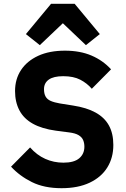

<svg xmlns="http://www.w3.org/2000/svg" viewBox="-20 -976 664 1008"><path d="M303 12Q212 12 147.5 -20Q83 -52 38 -101L138 -202Q173 -162 217.5 -142Q262 -122 313 -122Q369 -122 396 -145Q423 -168 423 -206Q423 -225 416.5 -240.5Q410 -256 392.5 -266.5Q375 -277 342 -281L273 -290Q200 -300 152.5 -326.5Q105 -353 82 -396.5Q59 -440 59 -498Q59 -561 90.5 -608.5Q122 -656 180.5 -683Q239 -710 321 -710Q400 -710 460 -684.5Q520 -659 563 -612L462 -510Q437 -539 401.5 -557.5Q366 -576 312 -576Q261 -576 236 -558Q211 -540 211 -508Q211 -484 219.5 -469Q228 -454 246.5 -446Q265 -438 294 -433L363 -422Q435 -411 482 -385Q529 -359 552 -317Q575 -275 575 -215Q575 -148 543.5 -97Q512 -46 451 -17Q390 12 303 12ZM248 -956H372L504 -797L431 -739L310 -854L189 -739L116 -797Z"/></svg>

Font: IBM Plex Sans
Style: Bold
Weight: 700
Designer: Mike Abbink, Paul van der Laan, Pieter van Rosmalen
Foundry: Bold Monday
Version: Version 3.201